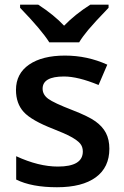

<svg xmlns="http://www.w3.org/2000/svg" viewBox="-20 -786 527 816"><path d="M444.8 -153.8Q444.8 -74.7 387.2 -32.5Q329.6 9.8 222.2 9.8Q114.3 9.8 48.8 -22.9V-122.1Q144 -78.1 226.1 -78.1Q332 -78.1 332 -142.1Q332 -162.6 320.3 -176.3Q308.6 -189.9 281.7 -204.6Q254.9 -219.2 207 -237.8Q113.8 -273.9 80.8 -310.1Q47.9 -346.2 47.9 -403.8Q47.9 -473.1 103.8 -511.5Q159.7 -549.8 255.9 -549.8Q351.1 -549.8 436 -511.2L398.9 -424.8Q311.5 -460.9 252 -460.9Q161.1 -460.9 161.1 -409.2Q161.1 -383.8 184.8 -366.2Q208.5 -348.6 288.1 -317.9Q355 -292 385.3 -270.5Q415.5 -249 430.2 -220.9Q444.8 -192.9 444.8 -153.8ZM441.4 -766.1V-752.9Q379.9 -689 354.7 -658.7Q329.6 -628.4 316.4 -606H189.5Q157.7 -657.2 65.4 -752.9V-766.1H142.6Q210 -722.2 252.4 -676.8Q299.8 -725.6 363.8 -766.1Z"/></svg>

Font: f4_53748          
Style: Regular
Weight: 600
Foundry: Ascender Corporation
Version: Version 1.10